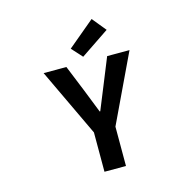

<svg xmlns="http://www.w3.org/2000/svg" viewBox="-138 -1143 1275 1280"><g transform="rotate(-15 500.0 -503.0)"><path d="M425.8 0V-271.5L204.1 -740.2H361.3L434.6 -559.6Q491.2 -415 499 -396.5H502.9Q548.8 -507.8 569.3 -559.6L642.6 -740.2H796.9L574.2 -271.5V0ZM487.3 -777.3 420.9 -850.6 606.4 -1005.9 684.6 -910.2Z"/></g></svg>

Font: GenEi Gothic M Regular
Style: Bold
Weight: 700
Designer: o_tamon (Modified); [Source Han Sans]
Ryoko NISHIZUKA  (kana & ideographs); Paul D. Hunt (Latin, Greek & Cyrillic); Wenl
Version: Version 1.1a;Original Version 1.004